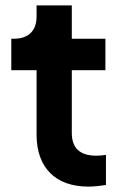

<svg xmlns="http://www.w3.org/2000/svg" viewBox="-20 -688 453 714"><path d="M309 6C329 6 355 3 374 0V-112C361 -110 348 -109 339 -109C275 -109 247 -139 247 -194V-427H372V-544H247V-668H116V-626C116 -573 85 -544 32 -544H22V-427H116V-187C116 -65 186 6 309 6Z"/></svg>

Font: Mluvka
Style: Bold
Weight: 700
Designer: Modified by Jiří Krblich, Original typeface by Gumpita Rahayu
Foundry: Gumpita Rahayu & Jiří Krblich
Version: Version 2.000;Glyphs 3.1.1 (3134)